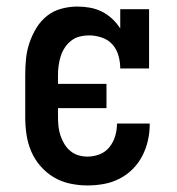

<svg xmlns="http://www.w3.org/2000/svg" viewBox="-20 -558 540 586"><path d="M247 8Q221 8 194.5 2.5Q168 -3 145 -16.5Q122 -30 104 -50.5Q86 -71 75.5 -95.5Q65 -120 61 -146.5Q57 -173 57 -200V-330Q57 -355 59.5 -379.5Q62 -404 70 -427.5Q78 -451 91 -472.5Q104 -494 123.5 -509.5Q143 -525 167.5 -531.5Q192 -538 216 -538Q236 -538 255 -534.5Q274 -531 291 -522.5Q308 -514 322.5 -500.5Q337 -487 347 -471V-530H435V-349H347Q347 -369 341.5 -388.5Q336 -408 323 -422.5Q310 -437 290.5 -443.5Q271 -450 252 -450Q237 -450 223 -446.5Q209 -443 197.5 -434Q186 -425 178 -413Q170 -401 165.5 -387Q161 -373 159 -358.5Q157 -344 157 -330V-302H305V-228H157V-200Q157 -186 158.5 -172Q160 -158 164.5 -144.5Q169 -131 176.5 -118.5Q184 -106 195 -97Q206 -88 219.5 -84Q233 -80 247 -80Q266 -80 284 -87Q302 -94 314 -109Q326 -124 331.5 -142.5Q337 -161 337 -180Q337 -180 337 -180.5Q337 -181 337 -181H437Q437 -181 437 -180.5Q437 -180 437 -179Q437 -154 431.5 -129.5Q426 -105 414.5 -82.5Q403 -60 385 -42Q367 -24 344.5 -12.5Q322 -1 297 3.5Q272 8 247 8Z"/></svg>

Font: Iosevka Slab Semibold
Style: Regular
Weight: 600
Monospace: yes
Designer: Belleve Invis
Foundry: Belleve Invis
Version: Version 11.1.1; ttfautohint (v1.8.3)